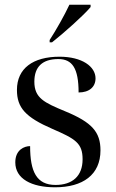

<svg xmlns="http://www.w3.org/2000/svg" viewBox="-20 -786 491 816"><path d="M191 -616V-606H201C253 -647 336 -721 365 -756V-766H275C254 -721 219 -659 191 -616ZM214 10C332 10 407 -43 407 -147C407 -225 371 -266 257 -313C168 -350 126 -369 126 -439C126 -502 160 -535 228 -535C287 -535 314 -496 314 -393C360 -393 386 -417 386 -453C386 -503 329 -545 233 -545C120 -545 52 -495 52 -404C52 -328 88 -288 203 -238C300 -196 331 -178 331 -109C331 -37 287 0 216 0C135 0 108 -57 108 -165C84 -165 45 -150 45 -96C45 -26 114 10 214 10Z"/></svg>

Font: Noto Serif Display
Style: Regular
Weight: 400
Designer: Monotype Design Team
Foundry: Monotype Imaging Inc.
Version: Version 2.009